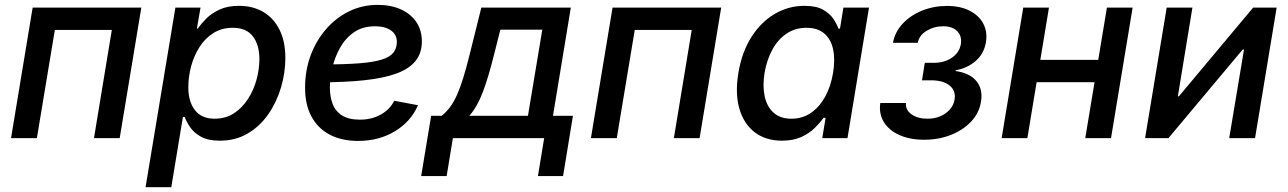

<svg xmlns="http://www.w3.org/2000/svg" viewBox="-20 -574 5352 798"><path d="M567.4 -542.5 477.5 0H370.6L444.8 -449.7H208L133.3 0H25.9L115.7 -542.5Z M585 204.1 709 -542.5H813.5L798.3 -455.6H802.2Q815.9 -475.1 837.6 -497.1Q859.4 -519 892.8 -534.4Q926.3 -549.8 973.1 -549.8Q1031.7 -549.8 1075 -523.9Q1118.2 -498 1142.1 -449.7Q1166 -401.4 1166 -333Q1166 -271.5 1147.9 -210.4Q1129.9 -149.4 1095.2 -99.4Q1060.5 -49.3 1009.8 -19.3Q959 10.7 893.6 10.7Q844.2 10.7 814.7 -6.1Q785.2 -22.9 769.8 -45.9Q754.4 -68.8 747.6 -87.9H740.2L691.9 204.1ZM872.1 -80.6Q918 -80.6 952.6 -103.3Q987.3 -126 1011 -163.1Q1034.7 -200.2 1046.4 -243.7Q1058.1 -287.1 1058.1 -329.1Q1058.1 -387.2 1031 -422.9Q1003.9 -458.5 947.3 -458.5Q901.9 -458.5 867.2 -436.8Q832.5 -415 809.3 -378.7Q786.1 -342.3 774.4 -298.6Q762.7 -254.9 762.7 -211.4Q762.7 -151.4 790.3 -116Q817.9 -80.6 872.1 -80.6Z M1468.3 11.7Q1399.9 11.7 1350.3 -14.4Q1300.8 -40.5 1274.2 -90.3Q1247.6 -140.1 1248 -210Q1248 -281.2 1271 -343.3Q1293.9 -405.3 1335 -452.6Q1376 -500 1430.9 -526.9Q1485.8 -553.7 1549.8 -553.7Q1604.5 -553.7 1645.8 -535.2Q1687 -516.6 1710.2 -482.7Q1733.4 -448.7 1733.4 -401.4Q1733.4 -354 1707.5 -321.3Q1681.6 -288.6 1629.2 -269Q1576.7 -249.5 1496.6 -240.7Q1416.5 -231.9 1308.1 -231.9L1321.3 -306.2Q1412.1 -306.2 1471.9 -310.8Q1531.7 -315.4 1566.2 -326.2Q1600.6 -336.9 1615 -355.2Q1629.4 -373.5 1629.4 -400.4Q1629.4 -430.2 1605 -447.5Q1580.6 -464.8 1539.1 -464.8Q1486.8 -464.8 1450.9 -439.7Q1415 -414.6 1393.1 -375Q1371.1 -335.4 1361.1 -291.3Q1351.1 -247.1 1351.1 -209Q1351.1 -172.4 1362.5 -142.1Q1374 -111.8 1401.6 -94.2Q1429.2 -76.7 1475.6 -76.7Q1524.9 -76.7 1562.5 -97.7Q1600.1 -118.7 1618.7 -155.3L1717.3 -136.7Q1688 -68.8 1621.6 -28.6Q1555.2 11.7 1468.3 11.7Z M1730.5 157.7 1772 -92.8H1815.9Q1835.4 -108.4 1851.1 -129.6Q1866.7 -150.9 1879.9 -180.7Q1893.1 -210.4 1905.3 -250Q1917.5 -289.6 1930.2 -340.3L1980.5 -542.5H2352.5L2278.3 -92.8H2361.3L2320.3 157.7H2215.8L2241.7 0H1862.3L1836.4 157.7ZM1930.7 -92.8H2174.3L2233.9 -450.7H2059.6L2031.7 -340.3Q2010.3 -254.4 1987.1 -192.4Q1963.9 -130.4 1930.7 -92.8Z M2977.5 -542.5 2887.7 0H2780.8L2855 -449.7H2618.2L2543.5 0H2436L2525.9 -542.5Z M3230 10.7Q3163.6 10.7 3117.9 -23.4Q3072.3 -57.6 3053.5 -120.6Q3034.7 -183.6 3048.8 -270.5Q3063.5 -358.4 3103.5 -420.9Q3143.6 -483.4 3200.7 -516.6Q3257.8 -549.8 3323.2 -549.8Q3372.1 -549.8 3400.4 -533.9Q3428.7 -518.1 3443.4 -496.1Q3458 -474.1 3464.8 -455.1H3471.2L3485.4 -542.5H3591.8L3502.4 0H3397.5L3411.6 -84.5H3403.3Q3389.2 -64.9 3366.9 -42.7Q3344.7 -20.5 3311 -4.9Q3277.3 10.7 3230 10.7ZM3269.5 -80.6Q3314.9 -80.6 3350.3 -104.7Q3385.7 -128.9 3409.4 -171.9Q3433.1 -214.8 3442.4 -271Q3451.7 -327.6 3442.4 -369.9Q3433.1 -412.1 3405.3 -435.3Q3377.4 -458.5 3332 -458.5Q3284.7 -458.5 3248.8 -434.1Q3212.9 -409.7 3189.9 -367.4Q3167 -325.2 3157.7 -271Q3148.9 -216.8 3158.2 -173.6Q3167.5 -130.4 3195.3 -105.5Q3223.1 -80.6 3269.5 -80.6Z M3820.8 6.8Q3761.7 6.8 3718.3 -12.7Q3674.8 -32.2 3653.6 -66.7Q3632.3 -101.1 3638.7 -146H3745.6Q3742.2 -117.7 3768.1 -99.1Q3793.9 -80.6 3835 -80.6Q3864.3 -80.6 3888.2 -90.8Q3912.1 -101.1 3928 -119.1Q3943.8 -137.2 3947.3 -159.7Q3953.6 -196.8 3927 -218.5Q3900.4 -240.2 3850.1 -240.2H3812L3823.7 -313H3861.8Q3905.8 -313 3936.8 -334.5Q3967.8 -356 3973.6 -391.1Q3978.5 -423.8 3958.5 -444.3Q3938.5 -464.8 3900.4 -464.8Q3862.3 -464.8 3831.3 -446Q3800.3 -427.2 3794.4 -396H3691.4Q3699.7 -441.4 3731.9 -475.8Q3764.2 -510.3 3812.3 -529.8Q3860.4 -549.3 3915.5 -549.3Q3971.7 -549.3 4010.5 -529.3Q4049.3 -509.3 4067.1 -475.1Q4085 -440.9 4077.6 -397.5Q4069.3 -349.6 4033.9 -319.6Q3998.5 -289.6 3952.1 -282.2L3951.7 -278.8Q4012.2 -270 4039.1 -235.8Q4065.9 -201.7 4057.1 -150.9Q4049.8 -104.5 4016.6 -69.1Q3983.4 -33.7 3932.6 -13.4Q3881.8 6.8 3820.8 6.8Z M4571.3 -325.2 4555.7 -232.4H4261.2L4276.4 -325.2ZM4339.8 -542.5 4250 0H4143.1L4232.9 -542.5ZM4687.5 -542.5 4597.7 0H4490.7L4580.6 -542.5Z M5196.3 0H5088.9L5150.4 -368.2H5145L4836.4 0H4739.3L4829.1 -542.5H4936L4875.5 -173.8H4879.9L5188.5 -542.5H5286.1Z"/></svg>

Font: Inter 16pt Medium
Style: Italic
Weight: 500
Italic angle: -9.3988°
Version: Version 4.001;git-66647c0bb